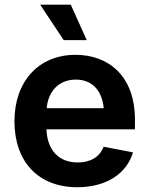

<svg xmlns="http://www.w3.org/2000/svg" viewBox="-20 -786 634 817"><path d="M309.1 10.7C433.1 10.7 519.5 -47.9 545.9 -137.7L420.9 -161.6C404.3 -117.7 364.3 -94.7 311 -94.7C233.4 -94.7 181.2 -143.1 177.7 -235.8H554.2V-276.4C554.2 -465.3 439.5 -552.7 301.3 -552.7C143.1 -552.7 41.5 -438 41.5 -270C41.5 -97.7 143.1 10.7 309.1 10.7ZM251 -615.2H349.1L281.2 -766.1H150.9ZM178.7 -325.7C184.6 -395 228.5 -447.3 302.2 -447.3C373.5 -447.3 414.1 -399.9 421.4 -325.7Z"/></svg>

Font: Raveo SemiBold
Style: Regular
Weight: 600
Designer: Jakub Foglar, Rasmus Andersson (Inter)
Foundry: Jakubfoglar.com
Version: Version 1.100;Glyphs 3.2.3 (3260)